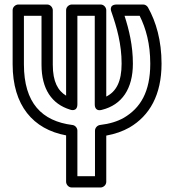

<svg xmlns="http://www.w3.org/2000/svg" viewBox="-20 -573 773 851"><path d="M301 -19C166 -36 86 -116 86 -288V-503H164V-286C164 -179 209 -112 291 -87C293 -86 323 -76 323 -111V-503H400V-110C400 -106 400 -78 431 -86C521 -108 569 -180 569 -291C569 -371 552 -441 532 -503H599C627 -447 646 -378 646 -291C646 -165 602 -94 529 -51C501 -35 466 -24 423 -19C410 -17 401 -5 401 6V208H323V6C323 -7 312 -18 301 -19ZM273 27V233C273 244 283 258 298 258H426C437 258 451 248 451 233V28C490 21 524 9 554 -8C643 -60 696 -152 696 -291C696 -393 672 -476 636 -540C632 -547 624 -553 615 -553H498C459 -553 474 -520 474 -520C498 -451 519 -377 519 -291C519 -211 495 -167 451 -145V-528C451 -539 441 -553 426 -553H298C287 -553 273 -543 273 -528V-149C237 -171 214 -210 214 -286V-528C214 -539 204 -553 189 -553H61C50 -553 36 -543 36 -528V-288C36 -105 127 0 273 27Z"/></svg>

Font: Asimov
Style: NarOu
Weight: 500
Designer: Google
Version: Version 2.000980; 2014